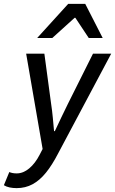

<svg xmlns="http://www.w3.org/2000/svg" viewBox="-75 -766 594 991"><path d="M11 205Q-8 205 -25 201.5Q-42 198 -55 190L-27 122Q-11 129 11 129Q45 129 76 103Q107 77 130 32L145 3L60 -489H154L189 -229Q194 -197 197.5 -159.5Q201 -122 204 -89H208Q224 -123 241.5 -160Q259 -197 275 -229L405 -489H499L225 26Q194 86 162 125.5Q130 165 93 185Q56 205 11 205ZM117 -570 277 -746H365L455 -570H383L314 -674H310L195 -570Z"/></svg>

Font: Source Sans 3 Medium
Style: Italic
Weight: 500
Italic angle: -11°
Designer: Paul D. Hunt
Foundry: Adobe
Version: Version 3.052;hotconv 1.1.0;makeotfexe 2.6.0